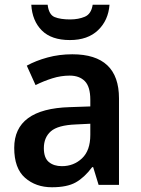

<svg xmlns="http://www.w3.org/2000/svg" viewBox="-20 -780 593 810"><path d="M361 -258V-211Q361 -145 326 -112Q291 -79 241 -79Q207 -79 186 -96.5Q165 -114 165 -155Q165 -200 194.5 -226Q224 -252 300 -255ZM285 -551Q230 -551 180.5 -537.5Q131 -524 93 -503L130 -421Q164 -438 200.5 -449.5Q237 -461 274 -461Q315 -461 338 -437.5Q361 -414 361 -359V-331L274 -328Q40 -321 40 -156Q40 -70 85.5 -30Q131 10 199 10Q263 10 299.5 -10.5Q336 -31 369 -75H373L396 0H482V-365Q482 -551 285 -551ZM442 -760H371Q365 -721 338 -709.5Q311 -698 276 -698Q235 -698 210.5 -708Q186 -718 181 -760H112Q116 -692 156.5 -651.5Q197 -611 275 -611Q350 -611 393.5 -652.5Q437 -694 442 -760Z"/></svg>

Font: Noto Sans Display Medium
Style: Regular
Weight: 500
Designer: Monotype Design Team
Foundry: Monotype Imaging Inc.
Version: Version 1.900